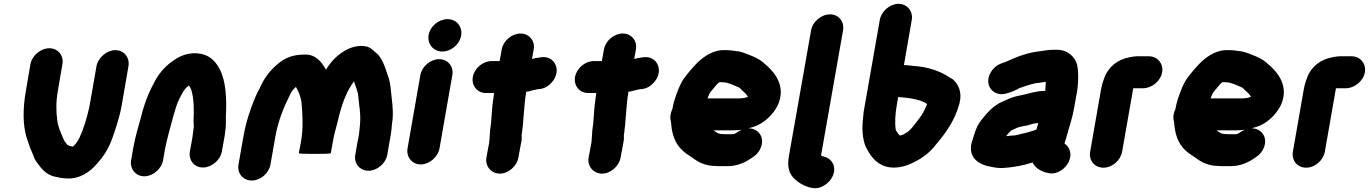

<svg xmlns="http://www.w3.org/2000/svg" viewBox="-20 -842 7151 1003"><path d="M139 -507 115 -366C99 -276 99 -191 118 -127L136 -73C141 -60 150 -42 155 -28C163 -2 176 10 192 32C212 55 228 69 259 79C280 83 301 90 327 90C395 95 450 56 485 15C518 -21 545 -61 565 -115C582 -161 605 -232 615 -287L651 -496C659 -541 628 -580 583 -580C538 -580 492 -541 484 -496L448 -290C445 -272 427 -204 421 -189C406 -145 391 -102 362 -77H355C345 -79 338 -81 331 -86C325 -95 320 -101 316 -106L315 -108C301 -142 284 -174 279 -215C273 -258 272 -310 282 -366L306 -507C314 -552 283 -590 238 -590C193 -590 147 -552 139 -507Z M734 79C779 79 824 40 832 -5L842 -63C847 -89 856 -127 863 -152C878 -204 894 -278 915 -322C930 -350 942 -380 967 -395C973 -387 978 -378 981 -366C993 -324 994 -265 991 -211C991 -195 994 -183 991 -169C990 -158 987 -135 985 -123L972 -51C964 -5 995 33 1040 33C1085 33 1131 -5 1139 -51L1152 -123C1154 -132 1155 -141 1156 -152C1162 -186 1159 -205 1160 -235C1165 -328 1160 -419 1128 -480C1104 -526 1069 -564 993 -564C952 -562 919 -549 891 -529C849 -502 815 -466 789 -418C759 -364 735 -305 717 -232C701 -175 685 -122 675 -63L665 -5C657 40 689 79 734 79Z M1393 17 1419 -131C1434 -214 1463 -283 1494 -345C1502 -364 1512 -376 1526 -388C1541 -361 1550 -340 1555 -308C1560 -246 1566 -177 1552 -100L1541 -42C1541 -39 1569 -38 1624 -38C1680 -38 1708 -39 1708 -42L1719 -102C1726 -143 1730 -152 1744 -207C1763 -291 1788 -362 1829 -417C1836 -394 1845 -376 1850 -352C1853 -335 1856 -290 1859 -275L1861 -251C1863 -228 1862 -201 1859 -175L1856 -145C1854 -127 1850 -113 1847 -97L1836 -33C1828 12 1860 50 1905 50C1950 50 1995 12 2003 -33L2014 -97C2019 -124 2026 -160 2027 -189L2031 -219C2035 -274 2028 -311 2023 -360C2020 -398 2015 -427 2003 -456C1992 -491 1979 -528 1958 -553C1949 -564 1933 -575 1921 -586C1892 -611 1835 -604 1796 -585C1748 -561 1712 -526 1683 -478C1661 -516 1631 -559 1571 -557C1509 -557 1467 -539 1430 -507C1393 -476 1365 -441 1342 -393L1335 -378C1329 -368 1322 -354 1314 -335C1288 -274 1266 -208 1252 -131L1226 17C1218 63 1249 101 1295 101C1341 101 1385 63 1393 17Z M2176 -450 2109 -67C2101 -22 2133 17 2178 17C2223 17 2268 -22 2276 -67L2343 -450C2351 -495 2319 -533 2274 -533C2229 -533 2184 -495 2176 -450ZM2219 -659C2211 -612 2244 -573 2291 -573C2337 -573 2381 -610 2389 -656C2397 -703 2365 -742 2318 -742C2272 -742 2227 -705 2219 -659Z M2601 -584 2590 -523H2548C2502 -523 2458 -485 2450 -440C2442 -395 2473 -356 2519 -356H2561C2558 -337 2555 -312 2553 -296C2548 -254 2548 -208 2541 -167C2540 -159 2539 -150 2539 -141C2537 -127 2538 -113 2536 -100L2521 -19C2513 26 2546 65 2591 65C2636 65 2680 26 2688 -19L2705 -111C2706 -119 2705 -128 2705 -137C2707 -149 2709 -159 2709 -168C2712 -184 2712 -202 2714 -220C2719 -268 2720 -312 2729 -363C2733 -364 2736 -364 2739 -364C2755 -368 2772 -373 2789 -376L2801 -377C2824 -380 2844 -391 2861 -410C2917 -470 2880 -553 2807 -543L2794 -541C2782 -540 2771 -537 2759 -534L2768 -584C2776 -629 2744 -667 2699 -667C2654 -667 2609 -629 2601 -584Z M3135 -584 3124 -523H3082C3036 -523 2992 -485 2984 -440C2976 -395 3007 -356 3053 -356H3095C3092 -337 3089 -312 3087 -296C3082 -254 3082 -208 3075 -167C3074 -159 3073 -150 3073 -141C3071 -127 3072 -113 3070 -100L3055 -19C3047 26 3080 65 3125 65C3170 65 3214 26 3222 -19L3239 -111C3240 -119 3239 -128 3239 -137C3241 -149 3243 -159 3243 -168C3246 -184 3246 -202 3248 -220C3253 -268 3254 -312 3263 -363C3267 -364 3270 -364 3273 -364C3289 -368 3306 -373 3323 -376L3335 -377C3358 -380 3378 -391 3395 -410C3451 -470 3414 -553 3341 -543L3328 -541C3316 -540 3305 -537 3293 -534L3302 -584C3310 -629 3278 -667 3233 -667C3188 -667 3143 -629 3135 -584Z M3776 -410C3777 -410 3778 -410 3779 -409C3802 -403 3824 -392 3844 -383C3858 -366 3877 -356 3887 -336C3877 -333 3867 -329 3856 -329C3849 -328 3842 -328 3834 -328H3676L3680 -338C3685 -350 3686 -354 3693 -363L3713 -387C3719 -395 3730 -408 3739 -413H3745C3755 -413 3766 -411 3776 -410ZM3809 -141H3768C3765 -141 3759 -141 3752 -142C3730 -142 3720 -152 3708 -161H3804C3822 -161 3839 -162 3855 -164L3842 -158C3834 -152 3827 -149 3818 -143C3816 -143 3811 -141 3809 -141ZM3890 -172C3898 -174 3905 -176 3912 -178C3966 -193 4015 -239 4041 -288C4091 -391 4026 -467 3971 -512C3948 -533 3923 -544 3892 -556C3869 -565 3849 -574 3819 -576L3805 -578C3796 -579 3786 -580 3777 -580H3757C3740 -580 3722 -576 3704 -569C3658 -551 3623 -517 3591 -480L3568 -452C3548 -428 3535 -405 3523 -374C3510 -341 3499 -311 3492 -271C3483 -253 3478 -230 3485 -206C3486 -193 3488 -182 3489 -170C3500 -102 3529 -61 3581 -29L3597 -18C3601 -15 3606 -12 3610 -9C3635 9 3671 25 3718 25C3727 26 3733 26 3738 26H3780C3834 26 3876 5 3910 -19C3931 -32 3946 -49 3955 -72C3976 -128 3940 -171 3890 -172Z M4217 -683 4102 -31C4093 19 4098 53 4119 80C4139 104 4172 127 4209 137L4219 139C4266 151 4315 114 4331 76C4352 26 4323 -15 4285 -24L4276 -26C4275 -27 4271 -29 4269 -29L4384 -683C4392 -729 4362 -767 4316 -767C4270 -767 4225 -729 4217 -683Z M4823 -299C4819 -286 4815 -280 4809 -267C4801 -247 4787 -231 4776 -215C4758 -194 4743 -168 4720 -152L4700 -140C4694 -137 4688 -135 4681 -134C4675 -139 4671 -144 4667 -151C4664 -155 4658 -163 4659 -168C4654 -199 4657 -246 4663 -282L4672 -335H4674C4730 -331 4789 -323 4823 -299ZM4674 -822C4629 -822 4584 -783 4576 -738L4496 -282C4494 -271 4492 -261 4491 -251L4488 -219C4482 -169 4486 -118 4501 -79C4523 -34 4552 12 4608 28C4660 43 4717 26 4759 3C4800 -17 4840 -48 4867 -84C4918 -144 4967 -209 4992 -301C5008 -361 4986 -403 4957 -428C4956 -429 4941 -437 4940 -438C4890 -471 4829 -493 4748 -498C4732 -500 4719 -502 4702 -502L4743 -738C4751 -783 4719 -822 4674 -822Z M5443 -414C5443 -407 5443 -401 5442 -396C5441 -387 5442 -376 5440 -367H5434C5394 -367 5354 -353 5318 -345C5285 -340 5260 -331 5232 -318L5212 -309C5183 -296 5156 -273 5134 -248C5119 -230 5105 -215 5093 -195C5078 -172 5070 -141 5060 -110C5031 -28 5084 16 5151 28C5173 33 5200 38 5228 35C5266 32 5302 26 5335 18L5370 8C5371 8 5373 8 5374 7C5388 35 5417 54 5452 61C5499 75 5548 39 5564 1C5583 -42 5565 -76 5541 -92C5543 -102 5546 -109 5549 -119L5555 -140C5566 -181 5582 -226 5590 -272L5603 -345C5613 -390 5616 -462 5607 -503C5596 -544 5559 -582 5502 -582H5483C5462 -582 5436 -578 5418 -575C5345 -568 5287 -543 5232 -518C5203 -509 5182 -500 5163 -475C5112 -408 5163 -334 5235 -353C5258 -359 5284 -369 5304 -381C5319 -386 5333 -392 5347 -396C5364 -400 5387 -409 5407 -409C5422 -412 5428 -413 5443 -414ZM5404 -199C5401 -189 5397 -176 5394 -165C5375 -157 5356 -154 5335 -147L5317 -143C5304 -139 5286 -134 5269 -134C5260 -133 5249 -132 5238 -131H5236C5243 -140 5252 -151 5261 -159C5261 -160 5261 -160 5262 -160L5284 -170C5301 -180 5327 -183 5348 -187C5367 -192 5382 -199 5404 -199Z M5842 -50 5900 -381H5952C5997 -381 6043 -419 6051 -464C6059 -509 6027 -548 5982 -548H5920C5909 -548 5897 -546 5882 -543C5821 -532 5772 -496 5750 -438L5741 -413C5738 -403 5735 -391 5732 -376L5675 -50C5667 -4 5698 34 5744 34C5790 34 5834 -4 5842 -50Z M6404 -410C6405 -410 6406 -410 6407 -409C6430 -403 6452 -392 6472 -383C6486 -366 6505 -356 6515 -336C6505 -333 6495 -329 6484 -329C6477 -328 6470 -328 6462 -328H6304L6308 -338C6313 -350 6314 -354 6321 -363L6341 -387C6347 -395 6358 -408 6367 -413H6373C6383 -413 6394 -411 6404 -410ZM6437 -141H6396C6393 -141 6387 -141 6380 -142C6358 -142 6348 -152 6336 -161H6432C6450 -161 6467 -162 6483 -164L6470 -158C6462 -152 6455 -149 6446 -143C6444 -143 6439 -141 6437 -141ZM6518 -172C6526 -174 6533 -176 6540 -178C6594 -193 6643 -239 6669 -288C6719 -391 6654 -467 6599 -512C6576 -533 6551 -544 6520 -556C6497 -565 6477 -574 6447 -576L6433 -578C6424 -579 6414 -580 6405 -580H6385C6368 -580 6350 -576 6332 -569C6286 -551 6251 -517 6219 -480L6196 -452C6176 -428 6163 -405 6151 -374C6138 -341 6127 -311 6120 -271C6111 -253 6106 -230 6113 -206C6114 -193 6116 -182 6117 -170C6128 -102 6157 -61 6209 -29L6225 -18C6229 -15 6234 -12 6238 -9C6263 9 6299 25 6346 25C6355 26 6361 26 6366 26H6408C6462 26 6504 5 6538 -19C6559 -32 6574 -49 6583 -72C6604 -128 6568 -171 6518 -172Z M6901 -50 6959 -381H7011C7056 -381 7102 -419 7110 -464C7118 -509 7086 -548 7041 -548H6979C6968 -548 6956 -546 6941 -543C6880 -532 6831 -496 6809 -438L6800 -413C6797 -403 6794 -391 6791 -376L6734 -50C6726 -4 6757 34 6803 34C6849 34 6893 -4 6901 -50Z"/></svg>

Font: Blanket
Style: BlkObl
Weight: 900
Foundry: Cannot Into Space Fonts
Version: Version 0.9